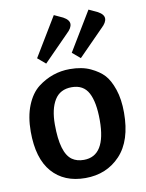

<svg xmlns="http://www.w3.org/2000/svg" viewBox="-89 -852 706 930"><g transform="rotate(-10 264.0 -387.0)"><path d="M263 -73Q372 -73 372 -249Q372 -338 347.5 -384Q323 -430 265.5 -430Q208 -430 181 -386Q154 -342 154 -266Q154 -125 206 -89Q229 -73 263 -73ZM33 -252Q33 -326 55 -380.5Q77 -435 114 -464Q185 -518 271 -518Q331 -518 372.5 -498.5Q414 -479 437.5 -453.5Q461 -428 477.5 -379.5Q494 -331 494 -265Q494 -127 427 -56Q360 15 255.5 15Q151 15 92 -52.5Q33 -120 33 -252ZM125 -597 241 -789 284 -769Q313 -753 313 -733Q313 -713 288 -690L164 -564ZM295 -594 411 -786 454 -766Q483 -750 483 -730Q483 -710 458 -687L334 -561Z"/></g></svg>

Font: Bree Serif
Style: Regular
Weight: 400
Designer: Veronika Burian, Jos Scaglione
Foundry: TypeTogether
Version: Version 1.002